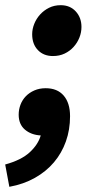

<svg xmlns="http://www.w3.org/2000/svg" viewBox="-46 -524 376 740"><path d="M158 -308Q122 -308 100 -331Q78 -354 78 -392Q78 -412 86 -432Q94 -452 108.5 -468Q123 -484 143 -494Q163 -504 188 -504Q224 -504 246 -480Q268 -456 268 -420Q268 -399 260 -379Q252 -359 237.5 -343Q223 -327 203 -317.5Q183 -308 158 -308ZM-10 196 -26 110Q36 93 68.5 63Q101 33 111 -2Q74 -4 50 -24.5Q26 -45 26 -82Q26 -102 33 -120.5Q40 -139 53.5 -153Q67 -167 86.5 -175.5Q106 -184 130 -184Q175 -184 199.5 -155.5Q224 -127 224 -76Q224 -24 208 21Q192 66 162 101.5Q132 137 88.5 161.5Q45 186 -10 196Z"/></svg>

Font: mr_Source Sans Pro
Style: Italic
Weight: 900
Italic angle: -11°
Designer: Paul D. Hunt
Foundry: Adobe Systems Incorporated
Version: Version 1.076;July 10, 2024;FontCreator 11.5.0.2430 64-bit